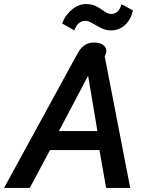

<svg xmlns="http://www.w3.org/2000/svg" viewBox="-24 -928 741 948"><path d="M359 -664Q388 -718 439 -718Q468 -718 484.5 -706.5Q501 -695 501 -676Q501 -667 497.5 -659.5Q494 -652 493 -650L619 0H500L467 -187H223L123 0H-4ZM457 -281 411 -554 267 -281ZM283 -812Q298 -854 331.5 -881Q365 -908 401 -908Q426 -908 444.5 -900Q463 -892 484 -877Q498 -867 506.5 -863Q515 -859 524 -859Q543 -859 555.5 -870Q568 -881 576 -907L632 -877Q623 -832 593.5 -805Q564 -778 525 -778Q503 -778 485.5 -785Q468 -792 445 -806Q428 -816 418 -820.5Q408 -825 398 -825Q360 -825 343 -778Z"/></svg>

Font: Niramit SemiBold
Style: Italic
Weight: 600
Italic angle: -10°
Designer: Katatrad Aksorn Co.,Ltd.
Foundry: Cadson Demak Co.,Ltd.
Version: Version 1.001; ttfautohint (v1.6)